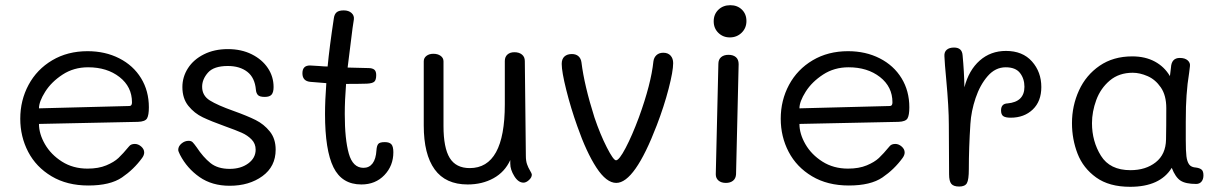

<svg xmlns="http://www.w3.org/2000/svg" viewBox="-20 -710 4711 739"><path d="M58 -253Q58 -324 90 -383.5Q122 -443 181 -478Q240 -513 317 -513Q385 -513 439 -485.5Q493 -458 523 -409Q553 -360 553 -297Q553 -267 546 -254.5Q539 -242 511 -241L130 -233Q130 -195 153 -155Q176 -115 218.5 -88Q261 -61 317 -61Q359 -61 389 -73.5Q419 -86 436 -102Q453 -118 477 -147Q484 -156 499 -156Q512 -156 523.5 -146Q535 -136 535 -123Q535 -113 527 -102Q495 -58 449.5 -27Q404 4 320 4Q238 4 178.5 -31.5Q119 -67 88.5 -125.5Q58 -184 58 -253ZM478 -302Q488 -302 488 -316Q488 -376 440 -413.5Q392 -451 319 -451Q264 -451 221 -423Q178 -395 154 -357Q130 -319 130 -293Z M673 -114Q666 -128 666 -133Q666 -147 678.5 -157.5Q691 -168 706 -168Q716 -168 721.5 -162.5Q727 -157 737 -143Q762 -105 790 -82.5Q818 -60 864 -60Q907 -60 935.5 -81Q964 -102 964 -134Q964 -157 948.5 -173Q933 -189 910.5 -199Q888 -209 846 -224Q793 -243 760.5 -258.5Q728 -274 705 -302.5Q682 -331 682 -375Q682 -414 703.5 -447.5Q725 -481 765 -501Q805 -521 857 -521Q909 -521 949 -501Q989 -481 1011 -448Q1033 -415 1033 -375Q1033 -355 1025.5 -346Q1018 -337 999 -337Q979 -337 972.5 -344.5Q966 -352 965 -364Q961 -411 932 -433.5Q903 -456 857 -456Q803 -456 780.5 -430.5Q758 -405 758 -376Q758 -342 787.5 -323.5Q817 -305 879 -283Q932 -264 964 -248Q996 -232 1018.5 -204Q1041 -176 1041 -134Q1041 -69 990 -32Q939 5 864 5Q796 5 748 -28.5Q700 -62 673 -114Z M1494 -124Q1494 -72 1459.5 -36Q1425 0 1371 0Q1296 0 1263.5 -66Q1231 -132 1231 -271Q1231 -323 1236 -390Q1225 -391 1174 -395Q1144 -398 1144 -428Q1144 -458 1173 -458Q1181 -458 1207 -456Q1229 -454 1241 -454Q1248 -528 1265 -640Q1267 -655 1275.5 -662.5Q1284 -670 1303 -670Q1322 -670 1333 -660Q1344 -650 1342 -635L1337 -602Q1322 -486 1318 -450L1398 -448Q1413 -448 1420.5 -442Q1428 -436 1428 -421Q1428 -402 1420.5 -395.5Q1413 -389 1392 -388Q1361 -387 1312 -387Q1307 -324 1307 -271Q1307 -174 1322.5 -119Q1338 -64 1379 -64Q1401 -64 1414 -81Q1427 -98 1429 -132Q1430 -148 1435.5 -155.5Q1441 -163 1461 -163Q1479 -163 1486.5 -154.5Q1494 -146 1494 -124Z M2027 -38Q2027 -27 2016 -17Q2005 -7 1995 -7Q1975 -7 1959.5 -32Q1944 -57 1944 -80V-94Q1923 -48 1879.5 -24Q1836 0 1780 0Q1695 0 1653 -58Q1611 -116 1611 -227V-474Q1611 -487 1621.5 -495Q1632 -503 1648 -503Q1665 -503 1676 -495Q1687 -487 1687 -474V-225Q1687 -141 1711 -102Q1735 -63 1788 -63Q1923 -63 1923 -308V-475Q1923 -491 1933 -500Q1943 -509 1960 -509Q1978 -509 1989 -500Q2000 -491 2000 -475L2004 -110Q2004 -91 2008.5 -78Q2013 -65 2020 -53.5Q2027 -42 2027 -38Z M2202 -224Q2177 -294 2159.5 -364Q2142 -434 2142 -464Q2142 -483 2152.5 -492.5Q2163 -502 2181 -502Q2197 -502 2206.5 -493.5Q2216 -485 2218 -470Q2229 -381 2268 -258Q2290 -193 2315.5 -143Q2341 -93 2351 -93Q2363 -93 2388 -140.5Q2413 -188 2439 -258Q2486 -387 2495 -474Q2497 -489 2507 -498Q2517 -507 2533 -507Q2551 -507 2561 -496Q2571 -485 2571 -467Q2571 -436 2553.5 -368.5Q2536 -301 2508 -228Q2423 -6 2352 -6Q2314 -6 2275.5 -65Q2237 -124 2202 -224Z M2727 -628Q2727 -655 2745 -672.5Q2763 -690 2791 -690Q2818 -690 2835.5 -673Q2853 -656 2853 -629Q2853 -602 2834.5 -584Q2816 -566 2789 -566Q2763 -566 2745 -583.5Q2727 -601 2727 -628ZM2735 -39 2745 -464Q2745 -481 2755.5 -490Q2766 -499 2784 -499Q2802 -499 2812.5 -490Q2823 -481 2823 -463L2813 -39Q2812 -23 2801.5 -14.5Q2791 -6 2774 -6Q2756 -6 2745.5 -15Q2735 -24 2735 -39Z M2985 -253Q2985 -324 3017 -383.5Q3049 -443 3108 -478Q3167 -513 3244 -513Q3312 -513 3366 -485.5Q3420 -458 3450 -409Q3480 -360 3480 -297Q3480 -267 3473 -254.5Q3466 -242 3438 -241L3057 -233Q3057 -195 3080 -155Q3103 -115 3145.5 -88Q3188 -61 3244 -61Q3286 -61 3316 -73.5Q3346 -86 3363 -102Q3380 -118 3404 -147Q3411 -156 3426 -156Q3439 -156 3450.5 -146Q3462 -136 3462 -123Q3462 -113 3454 -102Q3422 -58 3376.5 -27Q3331 4 3247 4Q3165 4 3105.5 -31.5Q3046 -67 3015.5 -125.5Q2985 -184 2985 -253ZM3405 -302Q3415 -302 3415 -316Q3415 -376 3367 -413.5Q3319 -451 3246 -451Q3191 -451 3148 -423Q3105 -395 3081 -357Q3057 -319 3057 -293Z M3988 -375Q3988 -320 3955 -288.5Q3922 -257 3870 -257Q3850 -257 3841.5 -263Q3833 -269 3833 -285Q3833 -311 3858 -312Q3923 -318 3923 -376Q3923 -407 3906 -429Q3889 -451 3851 -451Q3811 -451 3781.5 -417Q3752 -383 3735 -332.5Q3718 -282 3715 -233Q3709 -141 3709 -59Q3709 -18 3701.5 -5Q3694 8 3672 8Q3650 8 3641.5 -2.5Q3633 -13 3633 -39L3632 -230Q3632 -296 3622 -404Q3616 -467 3615 -494Q3614 -510 3624 -518.5Q3634 -527 3652 -527Q3683 -527 3685 -497Q3691 -434 3692 -374Q3709 -440 3751 -477Q3793 -514 3852 -514Q3916 -514 3952 -473.5Q3988 -433 3988 -375Z M4612 -35Q4612 -20 4604.5 -11Q4597 -2 4584 -2Q4543 -2 4523.5 -15Q4504 -28 4490 -64Q4445 9 4330 9Q4249 9 4199 -27Q4149 -63 4127.5 -118.5Q4106 -174 4106 -236Q4106 -303 4133 -362Q4160 -421 4212.5 -457Q4265 -493 4338 -493Q4388 -493 4425 -473Q4462 -453 4483 -417L4487 -450Q4489 -487 4521 -487Q4541 -487 4551.5 -477.5Q4562 -468 4560 -455L4557 -430Q4550 -388 4547 -343Q4544 -305 4544 -241V-172Q4544 -129 4546.5 -108.5Q4549 -88 4557 -77Q4565 -66 4584 -65Q4598 -63 4605 -57Q4612 -51 4612 -35ZM4469 -294Q4469 -343 4448 -373.5Q4427 -404 4397 -417Q4367 -430 4340 -430Q4287 -430 4251.5 -400Q4216 -370 4199.5 -325Q4183 -280 4183 -236Q4183 -166 4217.5 -110.5Q4252 -55 4331 -55Q4390 -55 4428.5 -85.5Q4467 -116 4468 -173Q4469 -220 4469 -294Z"/></svg>

Font: Mali
Style: Regular
Weight: 400
Version: Version 1.000; ttfautohint (v1.6)